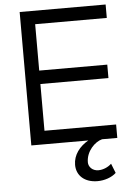

<svg xmlns="http://www.w3.org/2000/svg" viewBox="-63 -791 738 1068"><g transform="rotate(-5 306.0 -257.5)"><path d="M88 0H406C357 28 321 73 321 129C321 189 366 230 438 230C477 230 518 216 542 193L521 140C501 159 473 170 448 170C414 170 393 146 393 121C393 59 443 10 483 0H568V-75H168V-336H548V-411H168V-670H568V-745H88Z"/></g></svg>

Font: Mluvka
Style: Regular
Weight: 400
Designer: Modified by Jiří Krblich, Original typeface by Gumpita Rahayu
Foundry: Gumpita Rahayu & Jiří Krblich
Version: Version 2.000;Glyphs 3.1.1 (3134)